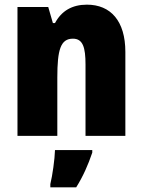

<svg xmlns="http://www.w3.org/2000/svg" viewBox="-20 -583 611 824"><path d="M353 -563C289 -563 244 -536 216 -484H207L187 -553H55V0H226V-250C226 -370 240 -417 293 -417C336 -417 347 -379 347 -306V0H518V-360C518 -493 455 -563 353 -563ZM376 72V61H216C215 100 205 171 196 207V221H307C337 173 358 125 376 72Z"/></svg>

Font: Noto Sans Khmer Condensed Black
Style: Regular
Weight: 900
Width: 3
Designer: Danh Hong and the Monotype Design Team
Foundry: Monotype Imaging Inc.
Version: Version 2.004